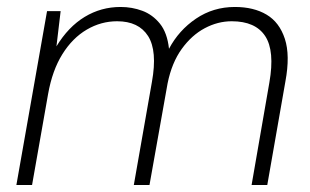

<svg xmlns="http://www.w3.org/2000/svg" viewBox="-20 -531 891 551"><path d="M27 0 115 -499H154L142 -398Q176 -454 223 -482.5Q270 -511 326 -511Q359 -511 388.5 -500Q418 -489 439 -463Q460 -437 465 -391Q493 -444 542.5 -477.5Q592 -511 654 -511Q708 -511 745 -489Q782 -467 797.5 -419.5Q813 -372 799 -297L747 0H702L753 -294Q769 -385 741 -427.5Q713 -470 645 -470Q605 -470 567.5 -450Q530 -430 501.5 -390.5Q473 -351 461 -292L409 0H364L416 -296Q432 -385 405 -427.5Q378 -470 316 -470Q270 -470 229 -446Q188 -422 159 -375.5Q130 -329 118 -261L72 0Z"/></svg>

Font: DM Sans 20pt ExtraLight
Style: Italic
Weight: 250
Italic angle: -10°
Version: Version 4.004;gftools[0.9.30]